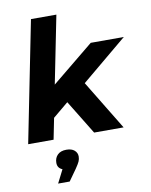

<svg xmlns="http://www.w3.org/2000/svg" viewBox="-105 -818 912 1161"><g transform="rotate(-10 350.5 -238.0)"><path d="M420 -304 605 0H424L296 -209L201 -130L175 0H19L167 -742H323L240 -327L498 -538H701ZM307 126Q307 142 300.5 156.5Q294 171 276 197L227 266H156L197 185Q167 173 167 141Q167 111 186 92Q205 73 240 73Q272 73 289.5 88Q307 103 307 126Z"/></g></svg>

Font: Montserrat Alternates
Style: Bold Italic
Weight: 700
Italic angle: -11.3°
Designer: Julieta Ulanovsky
Foundry: Julieta Ulanovsky
Version: Version 7.200